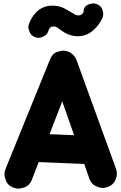

<svg xmlns="http://www.w3.org/2000/svg" viewBox="-20 -1026 712 1134"><path d="M55.7 80.6C66.9 85.4 78.1 87.9 89.4 87.9C99.6 87.9 112.8 85 128.9 79.1C145 72.8 157.7 59.6 167 38.6L208.5 -68.8L477.5 -57.6L508.3 30.8C516.6 51.8 529.3 65.9 545.9 73.2C562 80.6 576.2 84 587.4 84C597.7 84 607.4 82 617.2 78.1C638.2 69.8 652.3 57.1 659.7 41C667 24.4 670.4 10.7 670.4 -0.5C670.4 -10.7 668.5 -20.5 664.6 -30.8L431.2 -673.3C424.3 -691.4 411.6 -705.6 393.6 -715.8C380.9 -723.1 367.7 -726.6 354 -726.6C345.2 -726.6 332.5 -724.1 315.9 -718.8C299.3 -713.4 286.1 -699.2 276.4 -677.2L13.7 -30.8C8.8 -19.5 6.3 -8.3 6.3 2.9C6.3 13.2 9.3 26.4 15.6 42.5C21.5 58.6 34.7 71.3 55.7 80.6ZM417.5 -227.5 272.5 -233.4 347.7 -427.2ZM189.9 -805.7C196.3 -803.7 202.1 -802.7 208 -802.7C217.3 -802.7 228.5 -806.2 240.7 -812.5C252.9 -818.8 261.2 -829.6 266.6 -845.2C266.1 -844.7 266.1 -844.2 266.1 -844.2C266.1 -844.7 266.6 -846.2 267.6 -849.6C269 -856 277.8 -869.6 295.9 -869.6C313 -869.6 322.3 -861.3 335.9 -850.1C368.7 -826.2 401.4 -812 440.9 -812C472.7 -812 501.5 -822.8 526.9 -843.8C552.2 -864.7 571.8 -890.6 585.4 -921.4C588.4 -928.7 589.8 -936 589.8 -943.8C589.8 -951.2 587.4 -961.4 583 -973.6C578.1 -985.8 567.9 -994.6 552.7 -1001C545.4 -1004.4 538.1 -1005.9 530.3 -1005.9C522.5 -1005.9 512.7 -1003.4 500.5 -999C488.3 -994.1 479 -983.9 473.1 -968.3C473.6 -968.8 473.6 -968.8 474.1 -968.8C474.6 -968.8 474.6 -967.8 474.6 -965.8C474.6 -964.8 474.6 -962.4 474.1 -959C473.6 -955.6 471.2 -950.7 466.3 -944.3C461.4 -938 453.1 -935.1 440.9 -935.1C427.2 -935.1 422.4 -941.4 411.1 -947.3C395.5 -957 377.9 -967.3 357.9 -977.5C337.9 -987.8 314.9 -992.7 288.6 -992.7C211.9 -992.7 168.9 -935.1 150.4 -882.3C148.4 -876.5 147.5 -870.6 147.5 -864.7C147.5 -855.5 150.9 -844.7 157.2 -832.5C163.6 -819.8 174.3 -811 189.9 -805.7Z"/></svg>

Font: Mikhak Black
Style: Regular
Weight: 900
Designer: Amin Abedi
Version: Version 3.2